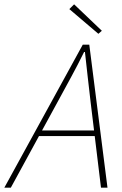

<svg xmlns="http://www.w3.org/2000/svg" viewBox="-62 -866 562 886"><path d="M-42 0 320 -660H350L434 0H404L356 -396Q350 -452 343 -509Q336 -566 330 -626H326Q296 -565 266 -510Q236 -455 204 -396L-12 0ZM104 -238 112 -264H392L386 -238ZM392 -710 258 -824 280 -846 408 -724Z"/></svg>

Font: Source Sans Variable
Style: Italic
Weight: 200
Italic angle: -11°
Designer: Paul D. Hunt
Foundry: Adobe Systems Incorporated
Version: Version 3.006;hotconv 1.0.111;makeotfexe 2.5.65597